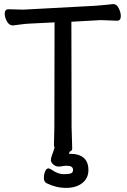

<svg xmlns="http://www.w3.org/2000/svg" viewBox="-20 -730 617 936"><path d="M43 -606H42Q25 -606 14 -625.5Q3 -645 3 -663Q3 -685 22 -685L93 -683L447 -702Q518 -708 529 -710H530H533Q549 -710 559 -689.5Q569 -669 569 -652Q569 -629 551 -629L471 -632L328 -624L329 -110L332 -6Q332 5 320 9L316 20Q316 20 317 20H327Q365 20 388 39.5Q411 59 411 99Q411 139 381 162.5Q351 186 302 186Q253 186 207 163Q194 156 194 138Q194 120 200 105.5Q206 91 216 91Q223 91 236 100Q263 119 291 119Q319 119 328 114Q336 110 336 98Q336 78 305 78Q292 78 272 82H271H266Q251 82 239.5 71.5Q228 61 228 50.5Q228 40 234 25Q243 1 246 -11Q243 -17 243 -23L245 -111L246 -621L126 -615Q102 -614 78.5 -610.5Q55 -607 43 -606Z"/></svg>

Font: Moon Stars Kai
Style: Bold
Weight: 700
Designer: GuiWonder
Version: Version 1.101